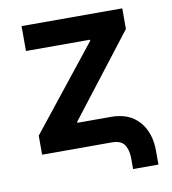

<svg xmlns="http://www.w3.org/2000/svg" viewBox="-77 -613 720 805"><g transform="rotate(-10 283.0 -210.5)"><path d="M424.8 125.5V80.1Q424.8 44.9 410.4 22.5Q396 0 356.4 0H59.6V-81.1L341.3 -435.5V-439.9H68.4V-545.9H497.1V-458L228.5 -110.4V-106H372.1Q448.7 -106 490.7 -58.6Q532.7 -11.2 532.7 66.9V125.5Z"/></g></svg>

Font: Inter SemiBold
Style: Regular
Weight: 600
Designer: Rasmus Andersson
Foundry: rsms
Version: Version 4.001;git-9221beed3